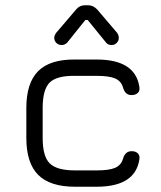

<svg xmlns="http://www.w3.org/2000/svg" viewBox="-20 -709 610 729"><path d="M186 -565Q186 -574 193 -584L269 -673Q282 -689 302 -689H315Q334 -689 349 -673L425 -584Q431 -575 431 -565Q431 -554 423 -546Q415 -538 404 -538Q390 -538 383 -547L313 -633H304L235 -547Q226 -538 214 -538Q202 -538 194 -546Q186 -554 186 -565ZM265 0Q170 0 125 -45Q80 -90 80 -185V-299Q80 -394 125 -439Q170 -484 265 -483H347Q493 -483 509 -380Q512 -365 503.5 -356.5Q495 -348 479 -348Q455 -348 447 -377Q440 -401 417.5 -411Q395 -421 347 -421H265Q195 -422 168.5 -395.5Q142 -369 142 -299V-185Q142 -115 169 -88.5Q196 -62 265 -62H347Q395 -62 417.5 -72Q440 -82 447 -106Q455 -135 480 -135Q495 -135 503.5 -126.5Q512 -118 509 -103Q493 0 347 0Z"/></svg>

Font: Jura Medium
Style: Regular
Weight: 500
Designer: Daniel Johnson, Alexei Vanyashin
Foundry: Daniel Johnson
Version: Version 5.103